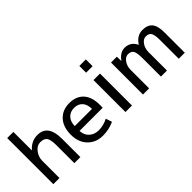

<svg xmlns="http://www.w3.org/2000/svg" viewBox="37 -1474 2208 2208"><g transform="rotate(-45 1141.0 -370.0)"><path d="M177 -450H179Q248 -530 347 -530Q517 -530 517 -300V0H419V-290Q419 -381 395.5 -414.5Q372 -448 312 -448Q258 -448 217.5 -395.5Q177 -343 177 -280V0H77V-750H177Z M723 -298H1004Q1003 -372 966.5 -412Q930 -452 866 -452Q802 -452 763.5 -411.5Q725 -371 723 -298ZM723 -220Q726 -150 771.5 -109Q817 -68 886 -68Q961 -68 1036 -106L1061 -30Q974 10 876 10Q764 10 692.5 -63.5Q621 -137 621 -260Q621 -386 687.5 -458Q754 -530 866 -530Q977 -530 1039 -462Q1101 -394 1101 -265Q1101 -250 1099 -220Z M1250 -640V-750H1356V-640ZM1250 0V-520H1356V0Z M1630 -520 1632 -450H1634Q1691 -530 1765 -530Q1860 -530 1904 -440H1906Q1965 -530 2055 -530Q2137 -530 2176 -483Q2215 -436 2215 -330V0H2117V-300Q2117 -388 2098 -419Q2079 -450 2030 -450Q1989 -450 1957 -405.5Q1925 -361 1925 -300V0H1827V-300Q1827 -388 1808 -419Q1789 -450 1740 -450Q1699 -450 1667 -405.5Q1635 -361 1635 -300V0H1535V-520Z"/></g></svg>

Font: M PLUS 1p Medium
Style: Regular
Weight: 500
Version: Version 1.062